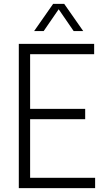

<svg xmlns="http://www.w3.org/2000/svg" viewBox="-20 -965 526 985"><path d="M134.5 -53H468V0H76.5V-740H463V-687H134.5V-406.5H417V-353.5H134.5ZM407 -805.5H358L281 -917.5L204 -805.5H155L252.5 -945H309.5Z"/></svg>

Font: Encode Sans Condensed Light
Style: Regular
Weight: 300
Width: 3
Designer: Multiple Designers
Foundry: Impallari Type
Version: Version 2.000